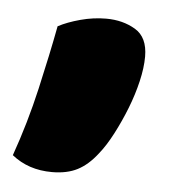

<svg xmlns="http://www.w3.org/2000/svg" viewBox="-44 -210 321 357"><g transform="rotate(5 116.5 -31.5)"><path d="M149 73Q132 95 112.5 105Q93 115 65 115Q21 115 -10 90Q12 28 27 -37.5Q42 -103 52 -156Q69 -165 93 -171.5Q117 -178 141 -178Q172 -178 195.5 -164Q219 -150 219 -114Q219 -93 213 -67.5Q207 -42 197 -16.5Q187 9 174.5 33Q162 57 149 73Z"/></g></svg>

Font: Baloo Thambi 2 ExtraBold
Style: Regular
Weight: 800
Designer: Aadarsh Rajan and Ek Type
Foundry: Ek Type
Version: Version 1.640;hotconv 1.0.111;makeotfexe 2.5.65597; ttfautoh